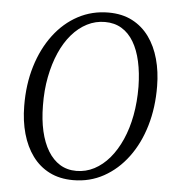

<svg xmlns="http://www.w3.org/2000/svg" viewBox="-54 -802 784 861"><g transform="rotate(5 338.5 -371.0)"><path d="M306.5 10Q246 10 200 -13.2Q154 -36.5 123 -78.8Q92 -121 76 -178Q60 -235 59.5 -302.5Q58.5 -399.5 83.5 -481.5Q108.5 -563.5 154.5 -624.5Q200.5 -685.5 263.2 -719Q326 -752.5 400 -752.5Q461.5 -752.5 507.2 -728.8Q553 -705 583.5 -662.8Q614 -620.5 629.5 -564.2Q645 -508 645.5 -442.5Q646.5 -346.5 622.2 -264.2Q598 -182 552.2 -120.5Q506.5 -59 444 -24.5Q381.5 10 306.5 10ZM317.5 -32.5Q360 -32.5 397.8 -52.2Q435.5 -72 466 -108Q496.5 -144 518.5 -193.8Q540.5 -243.5 551.8 -304Q563 -364.5 562.5 -432.5Q561.5 -495.5 550.2 -546.2Q539 -597 517.2 -633.5Q495.5 -670 463.2 -689.5Q431 -709 388 -709Q345.5 -709 307.8 -689.8Q270 -670.5 239.5 -635.2Q209 -600 187.2 -550.5Q165.5 -501 153.8 -440.8Q142 -380.5 143 -311.5Q143.5 -248 155.2 -196.8Q167 -145.5 189.2 -108.8Q211.5 -72 243.5 -52.2Q275.5 -32.5 317.5 -32.5Z"/></g></svg>

Font: Merriweather 48pt Light
Style: Italic
Weight: 300
Italic angle: -7.8°
Version: Version 2.101